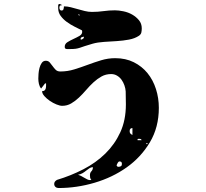

<svg xmlns="http://www.w3.org/2000/svg" viewBox="-20 -853 1040 967"><path d="M694 -710Q694 -700 692 -690Q690 -680 680 -673Q659 -659 629.5 -653.5Q600 -648 568 -646Q536 -644 504 -642Q472 -640 447 -633Q422 -626 407.5 -621Q393 -616 382.5 -612.5Q372 -609 361.5 -607.5Q351 -606 334 -606Q328 -606 317 -606Q306 -606 306 -617Q306 -632 319.5 -640.5Q333 -649 349.5 -656.5Q366 -664 380 -672Q394 -680 394 -693Q394 -698 393 -700Q377 -708 356 -718.5Q335 -729 316.5 -742.5Q298 -756 285.5 -773Q273 -790 273 -813Q273 -815 273 -824Q273 -833 280 -833Q282 -833 287 -830.5Q292 -828 293 -827Q284 -827 281.5 -823.5Q279 -820 279 -814Q279 -809 281.5 -804.5Q284 -800 290 -800Q298 -800 300 -807.5Q302 -815 302 -821Q319 -821 336.5 -816.5Q354 -812 371.5 -807Q389 -802 407 -797.5Q425 -793 443 -793Q473 -793 501.5 -797Q530 -801 559 -801Q578 -801 602 -796Q626 -791 646 -779.5Q666 -768 680 -751Q694 -734 694 -710ZM380 -780H373L380 -773ZM403 -668Q397 -668 391.5 -665.5Q386 -663 386 -657Q386 -654 387 -653Q393 -654 398 -657.5Q403 -661 403 -668ZM187 -407Q179 -417 176 -430.5Q173 -444 173 -457Q173 -466 174 -481Q175 -496 179 -511Q183 -526 190.5 -536.5Q198 -547 211 -547Q223 -547 230.5 -538.5Q238 -530 245 -520Q252 -510 260.5 -501.5Q269 -493 284 -493Q320 -493 354 -503.5Q388 -514 421.5 -526.5Q455 -539 489.5 -549.5Q524 -560 560 -560Q613 -560 654 -539.5Q695 -519 723 -484.5Q751 -450 765.5 -404.5Q780 -359 780 -310Q780 -212 735 -136.5Q690 -61 618 -10Q546 41 456 67.5Q366 94 275 94Q266 94 259.5 88.5Q253 83 253 73Q253 61 267 53Q337 32 400 -0.5Q463 -33 510.5 -79.5Q558 -126 586 -187Q614 -248 614 -327L613 -393Q612 -408 606.5 -423.5Q601 -439 592 -451.5Q583 -464 569.5 -472Q556 -480 540 -480Q513 -480 491.5 -468Q470 -456 451 -438.5Q432 -421 414 -400Q396 -379 377.5 -361.5Q359 -344 338.5 -332Q318 -320 293 -320Q282 -320 264.5 -327Q247 -334 231 -345Q215 -356 203.5 -369Q192 -382 192 -394Q201 -394 205 -398Q209 -402 210.5 -408Q212 -414 212 -420.5Q212 -427 212 -433H207ZM647 -208Q633 -208 633 -193Q633 -186 635.5 -182Q638 -178 647 -173ZM693 -147Q692 -152 688 -153Q684 -154 680 -154Q676 -154 673 -153V-147ZM720 -127Q723 -127 723 -130Q723 -133 720 -133Q717 -134 717 -130Q717 -126 720 -127ZM577 -13Q584 -13 589 -16Q594 -19 594 -27Q594 -33 591.5 -36.5Q589 -40 580 -40Q579 -40 576.5 -37.5Q574 -35 573 -33Q572 -31 569.5 -26Q567 -21 567 -20Q567 -19 569.5 -16.5Q572 -14 573 -13ZM448 -11Q439 -11 431 -6Q423 -1 414.5 6Q406 13 396 19Q386 25 373 27Q380 29 388 33Q396 37 404 42Q412 47 419.5 50.5Q427 54 433 54Q438 54 440 53Q435 47 434 42Q433 37 433 29Q433 17 440.5 9.5Q448 2 448 -11Z"/></svg>

Font: Genkaimincho
Style: Regular
Weight: 800
Designer: Dr. Ken Lunde (project architect, glyph set definition & overall production); Masataka HATTORI \u670D \u90E8 \u6B63 \u8C
Foundry: Adobe Systems Incorporated
Version: Version 1.00